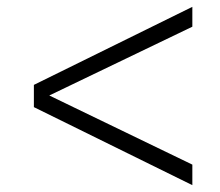

<svg xmlns="http://www.w3.org/2000/svg" viewBox="-20 -580 644 561"><path d="M542 -39 79 -267V-332L542 -560V-502L124 -301L542 -99Z"/></svg>

Font: Kantumruy Pro Light
Style: Regular
Weight: 300
Version: Version 1.002